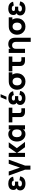

<svg xmlns="http://www.w3.org/2000/svg" viewBox="2646 -3496 1040 6372"><g transform="rotate(-90 3166.0 -310.0)"><path d="M256.5 15C395 15 480 -49.5 497.5 -162L371 -184.5C362 -124.5 315.5 -102 260 -102C201 -102 164.5 -126.5 164.5 -166C164.5 -207 196.5 -225.5 246.5 -225.5H324.5V-331.5H246.5C199 -331.5 178.5 -351 178.5 -380C178.5 -419.5 218.5 -438 261.5 -438C314.5 -438 351.5 -420 361.5 -372L488.5 -395C462.5 -512.5 367.5 -555 259.5 -555C126.5 -555 48 -493.5 48 -386.5C48 -337.5 63.5 -303 107.5 -280C60.5 -263.5 33 -219 33 -162C33 -59.5 116.5 15 256.5 15Z M857 180V0L1053 -540H917L789 -166L661 -540H525L721 0V180Z M1143 0H1279V-260.5L1466 0H1643L1435 -270L1630 -540H1462L1279 -280V-540H1143Z M2058 -540V-473.5C2026.5 -524.5 1976 -555 1899 -555C1761 -555 1655 -438 1655 -270C1655 -103 1761 15 1899 15C1976 15 2026.5 -15.5 2058 -66.5V0H2194V-540ZM1929 -428C2014 -428 2058 -367 2058 -270C2058 -176 2018 -112 1929 -112C1843 -112 1799 -174 1799 -270C1799 -363 1842 -428 1929 -428Z M2289 -420H2466V-159C2466 -58.5 2530 0 2640 0H2758V-120H2667C2623 -120 2602 -141 2602 -185V-420H2779V-540H2289Z M3226 -810H3125L3042 -615H3143ZM3092.5 15C3231 15 3316 -49.5 3333.5 -162L3207 -184.5C3198 -124.5 3151.5 -102 3096 -102C3037 -102 3000.5 -126.5 3000.5 -166C3000.5 -207 3032.5 -225.5 3082.5 -225.5H3160.5V-331.5H3082.5C3035 -331.5 3014.5 -351 3014.5 -380C3014.5 -419.5 3054.5 -438 3097.5 -438C3150.5 -438 3187.5 -420 3197.5 -372L3324.5 -395C3298.5 -512.5 3203.5 -555 3095.5 -555C2962.5 -555 2884 -493.5 2884 -386.5C2884 -337.5 2899.5 -303 2943.5 -280C2896.5 -263.5 2869 -219 2869 -162C2869 -59.5 2952.5 15 3092.5 15Z M3646.5 15C3699.5 15 3747 3 3788.5 -22C3830 -46.5 3862.5 -79.5 3886 -122C3909 -164.5 3920.5 -211.5 3920.5 -263C3920.5 -300 3914 -335.5 3901 -369C3893.5 -387.5 3885 -404.5 3875.5 -420H3950.5V-540H3726.5C3684 -540 3652 -539.5 3630.5 -538.5C3608.5 -537.5 3589 -535 3572.5 -531C3452 -500 3373.5 -394.5 3373.5 -263C3373.5 -211.5 3385 -165 3408 -122.5C3431 -80 3463.5 -46.5 3505 -22C3546.5 3 3593.5 15 3646.5 15ZM3646.5 -112C3563 -112 3517.5 -173 3517.5 -263C3517.5 -347 3559.5 -413 3646.5 -413C3730.5 -413 3776.5 -349 3776.5 -263C3776.5 -176.5 3731 -112 3646.5 -112Z M3985.5 -420H4162.5V-159C4162.5 -58.5 4226.5 0 4336.5 0H4454.5V-120H4363.5C4319.5 -120 4298.5 -141 4298.5 -185V-420H4475.5V-540H3985.5Z M4963.5 189.5H5099.5V-328C5099.5 -483.5 5014 -555 4885.5 -555C4806.5 -555 4758.5 -521.5 4731.5 -473.5V-540H4595.5V0H4731.5V-297.5C4731.5 -376.5 4770 -428 4847.5 -428C4925 -428 4963.5 -375.5 4963.5 -297.5Z M5472.5 15C5525.5 15 5573 3 5614.5 -22C5656 -46.5 5688.5 -79.5 5712 -122C5735 -164.5 5746.5 -211.5 5746.5 -263C5746.5 -300 5740 -335.5 5727 -369C5719.5 -387.5 5711 -404.5 5701.5 -420H5776.5V-540H5552.5C5510 -540 5478 -539.5 5456.5 -538.5C5434.5 -537.5 5415 -535 5398.5 -531C5278 -500 5199.5 -394.5 5199.5 -263C5199.5 -211.5 5211 -165 5234 -122.5C5257 -80 5289.5 -46.5 5331 -22C5372.5 3 5419.5 15 5472.5 15ZM5472.5 -112C5389 -112 5343.5 -173 5343.5 -263C5343.5 -347 5385.5 -413 5472.5 -413C5556.5 -413 5602.5 -349 5602.5 -263C5602.5 -176.5 5557 -112 5472.5 -112Z M6063 15C6201.5 15 6286.5 -49.5 6304 -162L6177.5 -184.5C6168.5 -124.5 6122 -102 6066.5 -102C6007.5 -102 5971 -126.5 5971 -166C5971 -207 6003 -225.5 6053 -225.5H6131V-331.5H6053C6005.5 -331.5 5985 -351 5985 -380C5985 -419.5 6025 -438 6068 -438C6121 -438 6158 -420 6168 -372L6295 -395C6269 -512.5 6174 -555 6066 -555C5933 -555 5854.5 -493.5 5854.5 -386.5C5854.5 -337.5 5870 -303 5914 -280C5867 -263.5 5839.5 -219 5839.5 -162C5839.5 -59.5 5923 15 6063 15Z"/></g></svg>

Font: Vela Sans ExtBd
Style: Regular
Weight: 800
Designer: Principal design: Mikhail Sharanda - project Manrope.
Design modification: Ravid Balaliev
Foundry: Mikhail Sharanda
Version: Version 1.001